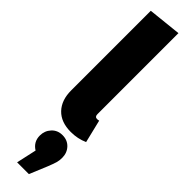

<svg xmlns="http://www.w3.org/2000/svg" viewBox="-378 -728 1031 1031"><g transform="rotate(45 137.5 -212.5)"><path d="M178.2 20Q103.5 20 62.7 -22.7Q22 -65.4 22 -139.2V-744.1L211.9 -764.2V-148.9Q211.9 -128.9 229 -128.9Q235.4 -128.9 243.2 -130.9L274.9 0Q230 20 178.2 20ZM244.1 150.9Q244.1 171.4 239 188.7Q233.9 206.1 221.2 237.8L179.2 338.9H89.8L115.2 224.1Q74.2 198.7 74.2 150.9Q74.2 114.7 97.9 88.9Q121.6 63 159.2 63Q196.8 63 220.5 88.1Q244.1 113.3 244.1 150.9Z"/></g></svg>

Font: Fira Sans Compressed Heavy
Style: Regular
Weight: 900
Width: 1
Designer: Carrois Corporate & Edenspiekermann AG
Foundry: Carrois Corporate GbR & Edenspiekermann AG
Version: Version 4.203;PS 004.203;hotconv 1.0.88;makeotf.lib2.5.64775